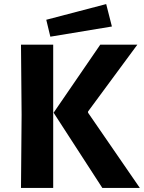

<svg xmlns="http://www.w3.org/2000/svg" viewBox="-20 -922 706 942"><path d="M482 0 243 -369 472 -703H654L412 -375V-369L666 0ZM83 0 86 -358 83 -703H241V0ZM227 -742 207 -825 501 -902 529 -792Z"/></svg>

Font: Ruda SemiBold
Style: Bold
Weight: 900
Designer: Mariela Monsalve and Angelina Sanchez
Foundry: Mariela Monsalve and Angelina Sanchez
Version: Version 2.000